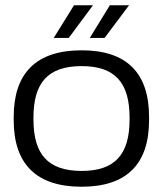

<svg xmlns="http://www.w3.org/2000/svg" viewBox="-20 -700 618 729"><path d="M32 -256V-244C32 -78 117 9 290 9C462 9 546 -78 546 -244V-256C546 -422 462 -509 290 -509C117 -509 32 -422 32 -256ZM107 -247V-253C107 -386 162 -449 290 -449C417 -449 472 -386 472 -253V-247C472 -114 417 -51 290 -51C162 -51 107 -114 107 -247ZM184 -556H241L333 -680H261ZM321 -556H377L470 -680H397Z"/></svg>

Font: LT Wave Light
Style: Regular
Weight: 300
Designer: Daniel Lyons
Version: Version 2.5 (Glyphs App)